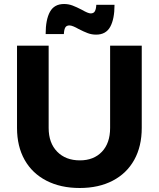

<svg xmlns="http://www.w3.org/2000/svg" viewBox="-20 -928 792 959"><path d="M379 -127Q448 -127 489 -170Q530 -213 530 -289V-700H688V-289Q688 -197 650.5 -129.5Q613 -62 543 -25.5Q473 11 378 11Q283 11 212 -25.5Q141 -62 103 -129.5Q65 -197 65 -289V-700H223V-289Q223 -214 265.5 -170.5Q308 -127 379 -127ZM460 -755Q438 -755 418 -762.5Q398 -770 371 -784Q359 -791 347 -796Q335 -801 327 -801Q312 -801 306 -790.5Q300 -780 299 -758H208Q208 -830 229.5 -869Q251 -908 300 -908Q322 -908 342 -900.5Q362 -893 389 -879Q420 -861 433 -861Q448 -861 454 -872Q460 -883 461 -904H552Q552 -833 530.5 -794Q509 -755 460 -755Z"/></svg>

Font: Argentum Sans SemiBold
Style: Regular
Weight: 600
Designer: Julieta Ulanovsky (Modified by Cristiano Sobral)
Foundry: Julieta Ulanovsky
Version: Version 5.001;November 22, 2018;FontCreator 11.5.0.2425 64-b